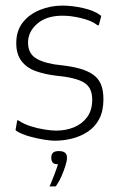

<svg xmlns="http://www.w3.org/2000/svg" viewBox="-20 -497 426 685"><path d="M41 -65Q41 -68 43 -68Q45 -68 48 -66Q64 -55 88.5 -47Q113 -39 138.5 -35Q164 -31 181 -31Q214 -31 243 -42.5Q272 -54 290.5 -78.5Q309 -103 309 -142Q309 -186 278 -203.5Q247 -221 180 -227Q139 -232 107 -243.5Q75 -255 56.5 -279.5Q38 -304 38 -343Q38 -387 61 -416.5Q84 -446 122 -461.5Q160 -477 203 -477Q238 -477 277.5 -468Q317 -459 339 -442Q341 -440 341 -439Q341 -438 340 -435L333 -409Q331 -404 325 -409Q307 -423 271 -432Q235 -441 203 -441Q146 -441 113 -412.5Q80 -384 80 -345Q80 -304 112.5 -286.5Q145 -269 201 -264Q236 -260 263.5 -252.5Q291 -245 310.5 -232Q330 -219 339.5 -197.5Q349 -176 349 -143Q349 -101 334 -72.5Q319 -44 293 -27Q267 -10 236.5 -2.5Q206 5 175 5Q161 5 136 1Q111 -3 84.5 -10.5Q58 -18 40 -29Q37 -31 36 -32Q35 -33 36 -36ZM219 66Q219 76 213.5 94Q208 112 199.5 131.5Q191 151 181 165Q180 168 178 168Q176 168 169 168Q162 168 157 168Q157 167 157 166.5Q157 166 160 161Q166 147 174 126Q182 105 187 89Q173 89 168 83Q163 77 163 66Q163 54 169 48Q175 42 190 42Q204 42 211.5 47.5Q219 53 219 66Z"/></svg>

Font: Glory ExtraLight
Style: Regular
Weight: 250
Version: Version 1.011